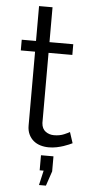

<svg xmlns="http://www.w3.org/2000/svg" viewBox="-60 -732 455 965"><g transform="rotate(5 167.5 -249.0)"><path d="M175 199 192 125H172V49H235V125L210 199ZM325 -25Q319 -22 307.5 -17Q296 -12 281 -7Q266 -2 247 2Q228 6 207 6Q185 6 165 0Q145 -6 130 -18.5Q115 -31 106 -50Q97 -69 97 -94V-467H25V-521H97V-697H165V-521H285V-467H165V-113Q167 -84 185.5 -70.5Q204 -57 228 -57Q257 -57 279 -66.5Q301 -76 307 -80Z"/></g></svg>

Font: Oxford Sans
Style: Regular
Weight: 400
Designer: Matt McInerney, Pablo Impallari, Rodrigo Fuenzalida
Foundry: Matt McInerney, Pablo Impallari, Rodrigo Fuenzalida
Version: Version 3.000g; ttfautohint (v1.5) -l 8 -r 28 -G 28 -x 14 -D